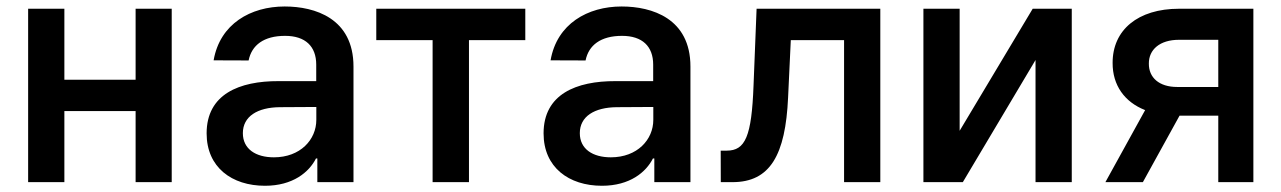

<svg xmlns="http://www.w3.org/2000/svg" viewBox="-20 -573 4030 604"><path d="M182.5 -545.5H68.5V0H182.5V-223.7H406.6V0H520.2V-545.5H406.6V-322.1H182.5Z M813.6 11.4C901.6 11.4 952.4 -31.6 974.1 -74.6H978.3V0H1092V-363.6C1092 -515.3 970.9 -552.6 875.4 -552.6C768.8 -552.6 671.9 -498.2 652 -383.2L762.1 -382.8C771.7 -430.8 809.7 -460.2 876.8 -460.2C940.7 -460.2 974.8 -427.2 974.8 -369.7V-317.8H856.5C733 -318.2 630 -277 630 -153.4C630 -46.5 709.5 11.4 813.6 11.4ZM744 -154.1C744 -207 790.1 -235.1 860.1 -235.8L975.1 -236.5V-196C975.1 -133.5 924.7 -78.1 841.6 -78.1C784.8 -78.1 744 -104 744 -154.1Z M1163.7 -446.7H1340.9V0H1455.3V-446.7H1632.5V-545.5H1163.7Z M1873.6 11.4C1961.6 11.4 2012.4 -31.6 2034.1 -74.6H2038.4V0H2152V-363.6C2152 -515.3 2030.9 -552.6 1935.4 -552.6C1828.8 -552.6 1731.9 -498.2 1712 -383.2L1822.1 -382.8C1831.7 -430.8 1869.7 -460.2 1936.8 -460.2C2000.7 -460.2 2034.8 -427.2 2034.8 -369.7V-317.8H1916.5C1793 -318.2 1690 -277 1690 -153.4C1690 -46.5 1769.5 11.4 1873.6 11.4ZM1804 -154.1C1804 -207 1850.1 -235.1 1920.1 -235.8L2035.2 -236.5V-196C2035.2 -133.5 1984.7 -78.1 1901.6 -78.1C1844.8 -78.1 1804 -104 1804 -154.1Z M2247.5 0H2284.4C2402.7 0 2451 -85.2 2459.2 -266.3L2467.7 -446.7H2635.3V0H2749.3V-545.5H2360.1L2350.5 -304C2344.5 -143.5 2324.6 -99.1 2266 -99.1H2247.2Z M2998.9 -161.6V-545.5H2884.9V0H3008.9L3237.6 -384.2V0H3351.6V-545.5H3228.7Z M3812.5 0H3922.9V-545.5H3688.9C3559.7 -545.5 3479.8 -478.7 3480.1 -375C3479.8 -305 3517.4 -252.1 3582.4 -226.6L3457.4 0H3575.3L3690.7 -209.2H3812.5ZM3594.1 -372.9C3593.7 -416.9 3628.6 -447.8 3688.9 -447.8H3812.5V-299.4H3683.2C3626.1 -299.4 3593.7 -329.2 3594.1 -372.9Z"/></svg>

Font: Magic Ui Pro Semi Bold
Style: Regular
Weight: 600
Designer: Stefan Endress, Andreas Faust
Version: Version 1.000;FEAKit 1.0